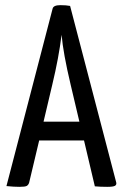

<svg xmlns="http://www.w3.org/2000/svg" viewBox="-20 -723 477 745"><path d="M396 2Q369 2 348 0L306 -178H132L93 -14Q90 -5 83.5 -1.5Q77 2 55 2Q34 2 5 -1L184 -689Q187 -703 214 -703Q237 -703 252 -700L431 -15Q433 -6 426 -2Q419 2 396 2ZM254 -395Q225 -517 219 -588Q208 -499 183 -395L149 -251H288Z"/></svg>

Font: Yanone Kaffeesatz
Style: Regular
Weight: 400
Designer: Yanone (Cyrillic: Daniel Pouzeot & Huerta Tipografica)
Foundry: Yanone
Version: Version 1.100;PS 001.100;hotconv 1.0.70;makeotf.lib2.5.58329